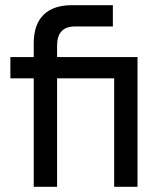

<svg xmlns="http://www.w3.org/2000/svg" viewBox="-20 -720 625 740"><path d="M420 -418H200V0H110V-418H20V-500H110V-553Q110 -625 147.5 -662.5Q185 -700 257 -700H415V-618H269Q200 -618 200 -544V-500H510V0H420Z"/></svg>

Font: PT Root UI Web Medium
Style: Regular
Weight: 500
Designer: Vitaly Kuzmin
Foundry: ParaType Ltd.
Version: Version 1.001W